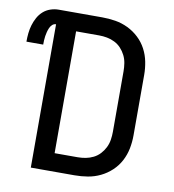

<svg xmlns="http://www.w3.org/2000/svg" viewBox="-117 -808 799 880"><g transform="rotate(10 282.5 -367.5)"><path d="M85 0V-667Q75 -667 67.5 -660Q60 -653 56 -643.5Q52 -634 49.5 -624.5Q47 -615 45.5 -605Q44 -595 43.5 -585Q43 -575 43 -565H-35Q-35 -585 -33 -604.5Q-31 -624 -25.5 -642.5Q-20 -661 -10.5 -678.5Q-1 -696 13.5 -709Q28 -722 47 -728.5Q66 -735 85 -735H288Q319 -735 349.5 -730Q380 -725 408 -711.5Q436 -698 459 -676.5Q482 -655 496.5 -627.5Q511 -600 517 -569.5Q523 -539 523 -508V-227Q523 -196 517 -165.5Q511 -135 496.5 -107.5Q482 -80 459 -58.5Q436 -37 408 -23.5Q380 -10 349.5 -5Q319 0 288 0ZM288 -84Q307 -84 325.5 -87.5Q344 -91 361 -99.5Q378 -108 391 -122Q404 -136 412.5 -153Q421 -170 424 -189Q427 -208 427 -227V-508Q427 -527 424 -546Q421 -565 412.5 -582Q404 -599 391 -613Q378 -627 361 -635.5Q344 -644 325.5 -647.5Q307 -651 288 -651H181V-84Z"/></g></svg>

Font: Iosevka Fixed Curly Md Ex
Style: Regular
Weight: 500
Width: 7
Monospace: yes
Designer: Belleve Invis
Foundry: Belleve Invis
Version: Version 30.1.2